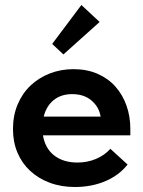

<svg xmlns="http://www.w3.org/2000/svg" viewBox="-20 -742 574 769"><path d="M280 7Q225 7 179.5 -10Q134 -27 101 -57.5Q68 -88 50 -130.5Q32 -173 32 -225Q32 -280 51 -324.5Q70 -369 103 -400Q136 -431 180 -448Q224 -465 274 -465Q328 -465 370.5 -446.5Q413 -428 442 -395.5Q471 -363 486.5 -319.5Q502 -276 502 -226V-200H152Q161 -147 197.5 -119Q234 -91 290 -91Q330 -91 364.5 -105.5Q399 -120 422 -146L491 -83Q456 -39 401 -16Q346 7 280 7ZM269 -365Q225 -365 195.5 -341.5Q166 -318 155 -275H383Q377 -313 347 -339Q317 -365 269 -365ZM379 -654 234 -524 189 -566 306 -722Z"/></svg>

Font: Tilda Sans Bold
Style: Regular
Weight: 700
Designer: ParaType Ltd
Foundry: ParaType Ltd
Version: Version 1.009